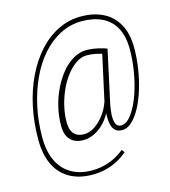

<svg xmlns="http://www.w3.org/2000/svg" viewBox="-122 -823 925 1042"><g transform="rotate(-15 340.0 -302.0)"><path d="M270 121Q195 121 141.5 90.5Q88 60 60.5 2Q33 -56 33 -138Q33 -236 52 -324Q71 -412 106.5 -485Q142 -558 191 -612Q240 -666 300.5 -695.5Q361 -725 429 -725Q502 -725 555 -697.5Q608 -670 636.5 -617Q665 -564 665 -487Q665 -429 656 -370Q647 -311 630.5 -257.5Q614 -204 591.5 -162Q569 -120 542.5 -95.5Q516 -71 488 -71Q467 -71 454 -80Q441 -89 434.5 -105Q428 -121 426.5 -140.5Q425 -160 426 -182Q408 -148 382.5 -123.5Q357 -99 328 -86Q299 -73 271 -73Q223 -73 197.5 -100Q172 -127 172 -180Q172 -231 184 -282.5Q196 -334 218.5 -380.5Q241 -427 270.5 -463Q300 -499 336 -520Q372 -541 411 -541Q428 -541 446 -538.5Q464 -536 483.5 -531.5Q503 -527 524 -519L460 -224Q454 -195 452.5 -166Q451 -137 458.5 -117Q466 -97 490 -97Q512 -97 533.5 -119.5Q555 -142 574.5 -180.5Q594 -219 608.5 -268.5Q623 -318 631.5 -373.5Q640 -429 640 -483Q640 -557 614.5 -604.5Q589 -652 541 -675.5Q493 -699 427 -699Q363 -699 306.5 -670.5Q250 -642 204 -590.5Q158 -539 125.5 -469Q93 -399 75 -317Q57 -235 57 -145Q57 -67 82.5 -13Q108 41 156.5 69.5Q205 98 273 98Q324 98 370.5 81Q417 64 456 32L468 48Q440 72 408 88.5Q376 105 341 113Q306 121 270 121ZM282 -103Q311 -103 339.5 -121Q368 -139 393 -170.5Q418 -202 433 -244L489 -499Q466 -506 446 -509.5Q426 -513 404 -513Q375 -513 346 -494Q317 -475 291.5 -442.5Q266 -410 247 -368.5Q228 -327 217 -281Q206 -235 206 -189Q206 -147 225.5 -125Q245 -103 282 -103Z"/></g></svg>

Font: Georama ExtraCondensed Thin ExtraLight
Style: Italic
Weight: 250
Italic angle: -9°
Version: Version 1.001